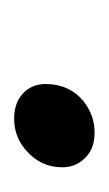

<svg xmlns="http://www.w3.org/2000/svg" viewBox="39 -183 154 272"><g transform="rotate(-90 116.0 -47.0)"><path d="M64 10Q39 10 26 -6Q15 -18 15 -36Q15 -67 40 -88Q59 -104 84 -104Q109 -104 123 -88Q133 -76 133 -60Q133 -26 109 -6Q89 10 64 10Z"/></g></svg>

Font: YamahaIndonesia935. App
Style: Italic
Weight: 400
Italic angle: -10°
Designer: Dalton Maag Ltd
Foundry: Dalton Maag Ltd
Version: Version 1.002; January 01, 2024; Regular/Italic